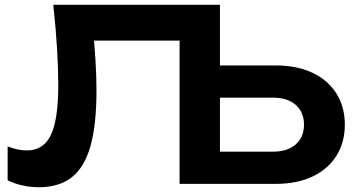

<svg xmlns="http://www.w3.org/2000/svg" viewBox="-20 -770 1487 804"><path d="M203 -750H901V-59L825 -135H1124Q1184 -135 1218.5 -165.5Q1253 -196 1253 -248Q1253 -300 1218.5 -330.5Q1184 -361 1124 -361H809V-496H1134Q1224 -496 1289 -465Q1354 -434 1389 -378Q1424 -322 1424 -248Q1424 -174 1389 -118Q1354 -62 1289 -31Q1224 0 1134 0H732V-663L788 -600H297L368 -656Q376 -583 380 -516Q384 -449 384 -390Q384 -248 359 -159Q334 -70 281 -28Q228 14 142 14Q108 14 74 6.5Q40 -1 12 -15V-157Q55 -140 92 -140Q162 -140 193 -204.5Q224 -269 224 -415Q224 -481 219 -565Q214 -649 203 -750Z"/></svg>

Font: Unbounded Medium
Style: Regular
Weight: 500
Designer: Luke Prowse, Jean-Baptiste Morizot, Fátima Lázaro, Florian Runge
Foundry: NaN
Version: Version 1.700